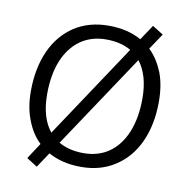

<svg xmlns="http://www.w3.org/2000/svg" viewBox="-87 -843 947 974"><g transform="rotate(10 386.0 -356.0)"><path d="M624 -642Q647 -620 664.5 -592.5Q682 -565 695 -533Q719 -469 719 -385Q719 -267 678 -177Q637 -88 562 -40Q488 9 387 9Q289 9 218 -31L166 47L111 12L165 -70Q120 -112 95 -179Q70 -242 70 -326Q70 -444 111 -535Q151 -623 227 -673Q302 -721 402 -721Q500 -721 571 -681L623 -759L679 -724ZM154 -325Q154 -204 209 -136L530 -619Q477 -650 402 -650Q326 -650 270 -611Q214 -571 184 -499Q154 -426 154 -325ZM387 -62Q464 -62 519 -101Q574 -140 604 -213Q634 -287 634 -386Q634 -506 580 -575L259 -93Q312 -62 387 -62Z"/></g></svg>

Font: PRinguin Sans
Style: Italic
Weight: 400
Designer: Vernon Adams
Foundry: Vernon Adams
Version: ""